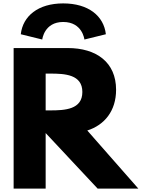

<svg xmlns="http://www.w3.org/2000/svg" viewBox="-20 -1107 892 1127"><path d="M60 -825V0H248V-326L553 0H792L492.4 -341C593.4 -373 661.4 -456 661.4 -580C661.4 -742 545.4 -825 377.5 -825ZM248 -459V-675H274.7C360.6 -675 463.4 -670 463.4 -567C463.4 -464 360.6 -459 274.7 -459ZM228 -875C228 -875 239 -978 350.9 -978C464.4 -978 475.4 -875 475.4 -875L601.4 -906C589.4 -1013 499.4 -1087 350.9 -1087C204 -1087 114 -1013 102 -906Z"/></svg>

Font: Hussar
Style: BdSuprExt
Weight: 700
Foundry: Cannot Into Space Fonts
Version: Version 2.00